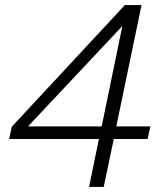

<svg xmlns="http://www.w3.org/2000/svg" viewBox="-20 -741 650 761"><path d="M372 -190H16L27 -239L475 -721H541L441 -240H576L565 -190H431L391 0H333ZM383 -240 465 -638 91 -240Z"/></svg>

Font: Mona Sans Light
Style: Italic
Weight: 300
Italic angle: -11.7°
Designer: Deni Anggara
Foundry: GitHub
Version: Version 2.000